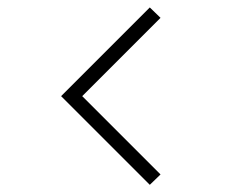

<svg xmlns="http://www.w3.org/2000/svg" viewBox="-20 -589 664 521"><path d="M386.5 -87.5 415.6 -115.6 203.1 -328.1 415.6 -540.6 386.5 -568.8 145.8 -328.1Z"/></svg>

Font: Manrope3 Thin
Style: Regular
Weight: 100
Width: 4
Designer: Mikhail Sharanda
Foundry: Mikhail Sharanda
Version: Version 3.000;PS 003.000;hotconv 1.0.88;makeotf.lib2.5.64775